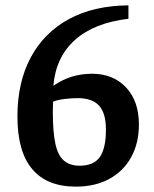

<svg xmlns="http://www.w3.org/2000/svg" viewBox="-20 -683 573 716"><path d="M263 13Q155 13 100 -52.5Q45 -118 45 -248Q45 -376 94.5 -468.5Q144 -561 236.5 -611.5Q329 -662 459 -663V-613Q331 -598 259.5 -534Q188 -470 179 -363Q243 -408 323 -408Q402 -408 450 -357Q498 -306 498 -219Q498 -149 469 -96.5Q440 -44 387 -15.5Q334 13 263 13ZM277 -65Q329 -65 352 -97Q375 -129 375 -200Q375 -261 349.5 -289Q324 -317 270 -317Q247 -317 221.5 -314Q196 -311 178 -304Q178 -300 177.5 -289.5Q177 -279 177 -264Q177 -191 186.5 -147Q196 -103 218.5 -84Q241 -65 277 -65Z"/></svg>

Font: Faustina SemiBold
Style: Regular
Weight: 600
Designer: Alfonso Garcia
Foundry: http://www.omnibus-type.com
Version: Version 1.200